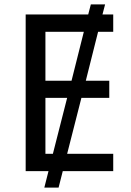

<svg xmlns="http://www.w3.org/2000/svg" viewBox="-20 -780 596 875"><path d="M496 0H266L247 75H182L201 0H97V-714H382L394 -760H459L447 -714H496V-635H427L371 -412H478V-334H351L286 -79H496ZM187 -412H306L362 -635H187ZM187 -79H221L286 -334H187Z"/></svg>

Font: Noto Sans Living
Style: Regular
Weight: 400
Designer: Monotype Design Team
Foundry: Monotype Imaging Inc.
Version: Version 2.013; ttfautohint (v1.8.4.7-5d5b)